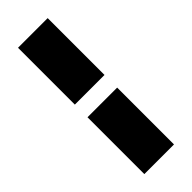

<svg xmlns="http://www.w3.org/2000/svg" viewBox="-281 -734 934 934"><g transform="rotate(-45 186.0 -266.5)"><path d="M288 -701V-310H84V-701ZM288 -223V168H84V-223Z"/></g></svg>

Font: Elaine Sans Black
Style: Regular
Weight: 900
Designer: Wei Huang
Foundry: Wei Huang
Version: Version 2.001;December 24, 2019;FontCreator 12.0.0.2547 64-b